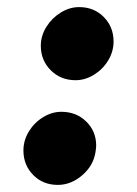

<svg xmlns="http://www.w3.org/2000/svg" viewBox="-20 -520 386 541"><path d="M95 -391Q95 -419 110.5 -444Q126 -469 151 -484.5Q176 -500 203 -500Q245 -500 272.5 -472Q300 -444 300 -403Q300 -375 285 -350Q270 -325 245 -309.5Q220 -294 193 -294Q151 -294 123 -322Q95 -350 95 -391ZM153 -205Q195 -205 223 -177.5Q251 -150 251 -110Q251 -103 249 -91Q243 -53 211.5 -26Q180 1 143 1Q101 1 73.5 -27Q46 -55 46 -96Q46 -124 61 -149Q76 -174 101 -189.5Q126 -205 153 -205Z"/></svg>

Font: Oak Sans Black
Style: Italic
Weight: 900
Italic angle: -9.5°
Foundry: Erik Kennedy, Walven
Version: Version 1.000